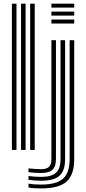

<svg xmlns="http://www.w3.org/2000/svg" viewBox="-20 -820 472 1050"><path d="M145 0V-800H169.9V0ZM45.1 0V-800H70.1V0ZM95.1 0V-800H120V0ZM261.1 -778.3V-800H385.9V-778.3ZM261.1 -691.3V-713.1H385.9V-691.3ZM261.1 -734.8V-756.5H385.9V-734.8ZM204.9 210.5Q181.1 210.5 163.7 209.2Q146.4 207.9 135.8 204.9V184Q149.6 186.8 166.5 188.1Q183.4 189.4 204.9 189.4Q288.5 189.4 324.7 157Q360.9 124.5 360.9 49.5V-600H385.9V49.5Q385.9 135.9 343.9 173.2Q302 210.5 204.9 210.5ZM204.9 168.4Q186.8 168.4 169.4 167.2Q152 165.9 135.8 163.2V142.6Q153.7 144.9 170.6 146.1Q187.5 147.3 204.9 147.3Q261.9 147.3 286.4 124.6Q311 101.9 311 49.5V-600H336V49.5Q336 113.2 305.6 140.8Q275.2 168.4 204.9 168.4ZM204.9 126.1Q189.5 126.1 172.8 125.1Q156.1 124 135.8 121.6V101Q157.9 103.1 174.8 104.1Q191.7 105.2 204.9 105.2Q235 105.2 248.1 92.3Q261.1 79.4 261.1 49.5V-600H286V49.5Q286 90.6 267.2 108.4Q248.4 126.1 204.9 126.1Z"/></svg>

Font: Big Shoulders Inline Thin
Style: Regular
Weight: 100
Designer: Patric King
Foundry: XO Type Co
Version: Version 2.002